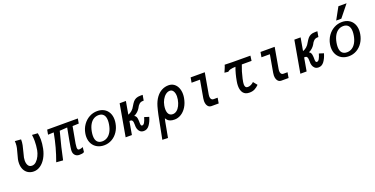

<svg xmlns="http://www.w3.org/2000/svg" viewBox="-26 -1834 6051 3098"><g transform="rotate(-20 3000.0 -285.0)"><path d="M72.5 -192Q72.5 -227.5 79.5 -262Q85 -289 101 -344Q117 -398 125.5 -437.2Q134 -476.5 134 -518.5Q134 -538 132 -554L236.5 -546Q238 -498 228.2 -449.8Q218.5 -401.5 199.5 -332.5Q184 -277 179.5 -253Q175 -228.5 175 -202Q175 -151.5 195.2 -119Q215.5 -86.5 259.5 -86.5Q299 -86.5 332.8 -118.2Q366.5 -150 389.2 -197.5Q412 -245 420.5 -291Q434.5 -370 434.5 -447Q434.5 -501 427 -553.5L524.5 -546.5Q536 -489 536 -433Q536 -366.5 519.5 -282.5Q502 -197.5 463.2 -130.8Q424.5 -64 370.5 -26.5Q316.5 11 255.5 11Q201 11 159.5 -14Q118 -39 95.2 -85Q72.5 -131 72.5 -192Z M937.5 -92Q937.5 -97.5 938.5 -109.5Q939 -131.5 960.2 -252.5Q981.5 -373.5 1001.5 -472L870.5 -463.5Q797 -189.5 758 4.5L643 -4.5Q685.5 -121 715.5 -230.5Q745.5 -340 770 -472L671.5 -467.5L686 -550H1213L1198.5 -467.5L1091 -463.5Q1054.5 -253 1039.5 -179.5Q1033.5 -138.5 1033.5 -119Q1033.5 -95.5 1040.2 -84Q1047 -72.5 1062.5 -72.5Q1081 -72.5 1094.5 -76.5Q1108 -80.5 1129 -89L1120.5 -7Q1103.5 4.5 1084.2 7.8Q1065 11 1036.5 11Q991 11 964.2 -17.5Q937.5 -46 937.5 -92Z M1238.5 -224.5Q1238.5 -252 1244 -284Q1257.5 -361.5 1300.8 -423.5Q1344 -485.5 1408 -520.5Q1472 -555.5 1545.5 -555.5Q1611 -555.5 1660.2 -528Q1709.5 -500.5 1736.5 -449.8Q1763.5 -399 1763.5 -332Q1763.5 -302 1757.5 -268Q1744 -190 1703.2 -128.5Q1662.5 -67 1601 -32Q1539.5 3 1466 3Q1400 3 1348.2 -25Q1296.5 -53 1267.5 -104.8Q1238.5 -156.5 1238.5 -224.5ZM1652 -283Q1658.5 -319 1658.5 -351Q1658.5 -418.5 1628.8 -452.5Q1599 -486.5 1544 -486.5Q1496.5 -486.5 1457.5 -462.2Q1418.5 -438 1391 -389.5Q1363.5 -341 1351 -270.5Q1344.5 -233.5 1344.5 -201.5Q1344.5 -134.5 1374 -101Q1403.5 -67.5 1458.5 -67.5Q1505 -67.5 1544.2 -91.5Q1583.5 -115.5 1611.5 -163.8Q1639.5 -212 1652 -283Z M2042 -132V-142.5Q2041.5 -167 2039.2 -184Q2037 -201 2028 -214Q2019 -227 2000.5 -227H1981L1941 0H1833.5L1930.5 -550H2038L1999 -328.5Q2034 -339.5 2064.8 -366Q2095.5 -392.5 2117.5 -435Q2141 -475.5 2160.8 -499.2Q2180.5 -523 2210.5 -536.8Q2240.5 -550.5 2286 -550.5H2326L2309.5 -456.5H2295Q2257.5 -456.5 2231.8 -433.5Q2206 -410.5 2187.5 -370.5Q2173.5 -346.5 2146.8 -320.2Q2120 -294 2082 -277Q2103 -266.5 2112.5 -247.5Q2122 -228.5 2124 -197.5Q2126 -185.5 2126 -169.5Q2126 -153.5 2126 -150Q2126 -119 2130.5 -103.5Q2135 -88 2151 -88Q2174.5 -88 2192.8 -120.2Q2211 -152.5 2225.5 -205L2304.5 -180Q2281.5 -99.5 2242.8 -47.2Q2204 5 2147.5 5Q2107.5 5 2083.5 -16.2Q2059.5 -37.5 2050 -68.8Q2040.5 -100 2042 -132Z M2376 240 2415.5 38.5 2424.5 -9Q2440 -92 2454.5 -161.2Q2469 -230.5 2488 -297.5Q2512.5 -380.5 2554.5 -438Q2596.5 -495.5 2651.2 -524.2Q2706 -553 2768.5 -553Q2822 -553 2861.2 -525Q2900.5 -497 2921.2 -448.5Q2942 -400 2942 -339.5Q2942 -307.5 2936 -274.5Q2921 -189 2881.8 -126.8Q2842.5 -64.5 2788.8 -31.8Q2735 1 2676.5 1Q2633 1 2605 -9.2Q2577 -19.5 2561.8 -34.8Q2546.5 -50 2533 -72.5Q2527.5 -53.5 2521.2 -22.8Q2515 8 2505.5 63Q2486 172.5 2472 244ZM2833 -285.5Q2838 -316.5 2838 -339.5Q2838 -394 2817.2 -428.2Q2796.5 -462.5 2758.5 -462.5Q2721.5 -462.5 2687.2 -436.2Q2653 -410 2628.5 -365.8Q2604 -321.5 2595 -270Q2589 -236.5 2589 -208Q2589 -152 2611.8 -121.5Q2634.5 -91 2679 -91Q2715 -91 2746.2 -115Q2777.5 -139 2800 -183Q2822.5 -227 2833 -285.5Z M3221.5 -116.5Q3221.5 -138.5 3226 -163L3279 -464H3134.5L3149.5 -550H3392.5L3329 -188Q3326.5 -175 3326.5 -159Q3326.5 -127 3340 -110.2Q3353.5 -93.5 3373.5 -93.5H3447.5L3440.5 -54Q3438.5 -41.5 3436 -27.5Q3433.5 -13.5 3431.5 0H3305Q3280.5 0 3261.8 -14Q3243 -28 3232.2 -54.2Q3221.5 -80.5 3221.5 -116.5Z M3700.5 -463Q3702.5 -468 3711.8 -489Q3721 -510 3727 -526.5Q3733 -543 3735.5 -554.5Q3773 -550 4176 -550L4164.5 -464H3997Q3956.5 -362.5 3930.5 -244Q3916.5 -182.5 3916.5 -150.5Q3916.5 -88.5 3965.5 -88.5Q3992.5 -88.5 4020.5 -101.8Q4048.5 -115 4068.5 -136L4123 -68Q4091 -35 4052.5 -14.5Q4014 6 3960 6Q3889 6 3854.5 -37.8Q3820 -81.5 3820 -158.5Q3820 -195 3827.5 -236Q3849 -360 3887.5 -463.5Q3833 -462 3802.2 -454.2Q3771.5 -446.5 3751.5 -427.5L3688 -434.5Q3690.5 -439.5 3693.5 -446.8Q3696.5 -454 3700.5 -463Z M4421.5 -116.5Q4421.5 -138.5 4426 -163L4479 -464H4334.5L4349.5 -550H4592.5L4529 -188Q4526.5 -175 4526.5 -159Q4526.5 -127 4540 -110.2Q4553.5 -93.5 4573.5 -93.5H4647.5L4640.5 -54Q4638.5 -41.5 4636 -27.5Q4633.5 -13.5 4631.5 0H4505Q4480.5 0 4461.8 -14Q4443 -28 4432.2 -54.2Q4421.5 -80.5 4421.5 -116.5Z M5042 -132V-142.5Q5041.5 -167 5039.2 -184Q5037 -201 5028 -214Q5019 -227 5000.5 -227H4981L4941 0H4833.5L4930.5 -550H5038L4999 -328.5Q5034 -339.5 5064.8 -366Q5095.5 -392.5 5117.5 -435Q5141 -475.5 5160.8 -499.2Q5180.5 -523 5210.5 -536.8Q5240.5 -550.5 5286 -550.5H5326L5309.5 -456.5H5295Q5257.5 -456.5 5231.8 -433.5Q5206 -410.5 5187.5 -370.5Q5173.5 -346.5 5146.8 -320.2Q5120 -294 5082 -277Q5103 -266.5 5112.5 -247.5Q5122 -228.5 5124 -197.5Q5126 -185.5 5126 -169.5Q5126 -153.5 5126 -150Q5126 -119 5130.5 -103.5Q5135 -88 5151 -88Q5174.5 -88 5192.8 -120.2Q5211 -152.5 5225.5 -205L5304.5 -180Q5281.5 -99.5 5242.8 -47.2Q5204 5 5147.5 5Q5107.5 5 5083.5 -16.2Q5059.5 -37.5 5050 -68.8Q5040.5 -100 5042 -132Z M5440.5 -224.5Q5440.5 -252 5446 -284Q5459.5 -361.5 5502.8 -423.5Q5546 -485.5 5610 -520.5Q5674 -555.5 5747.5 -555.5Q5813 -555.5 5862.2 -528Q5911.5 -500.5 5938.5 -449.8Q5965.5 -399 5965.5 -332Q5965.5 -302 5959.5 -268Q5946 -190 5905.2 -128.5Q5864.5 -67 5803 -32Q5741.5 3 5668 3Q5602 3 5550.2 -25Q5498.5 -53 5469.5 -104.8Q5440.5 -156.5 5440.5 -224.5ZM5854 -283Q5860.5 -319 5860.5 -351Q5860.5 -418.5 5830.8 -452.5Q5801 -486.5 5746 -486.5Q5698.5 -486.5 5659.5 -462.2Q5620.5 -438 5593 -389.5Q5565.5 -341 5553 -270.5Q5546.5 -233.5 5546.5 -201.5Q5546.5 -134.5 5576 -101Q5605.5 -67.5 5660.5 -67.5Q5707 -67.5 5746.2 -91.5Q5785.5 -115.5 5813.5 -163.8Q5841.5 -212 5854 -283ZM5670 -608.5 5783 -813.5H5923L5758.5 -608.5Z"/></g></svg>

Font: JuliaMono SemiBoldItalic
Style: Regular
Weight: 600
Italic angle: -9°
Monospace: yes
Designer: cormullion
Foundry: corm
Version: Version 0.049; ttfautohint (v1.8.4)